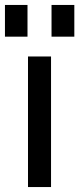

<svg xmlns="http://www.w3.org/2000/svg" viewBox="-67 -755 320 775"><path d="M46 0V-527H139V0ZM-47 -607V-735H44V-607ZM141 -607V-735H233V-607Z"/></svg>

Font: Mona Sans Condensed Medium
Style: Regular
Weight: 500
Width: 3
Designer: Deni Anggara
Foundry: GitHub
Version: Version 1.001; ttfautohint (v1.8.4.7-5d5b);gftools[0.9.31]